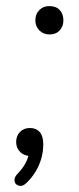

<svg xmlns="http://www.w3.org/2000/svg" viewBox="-20 -509 259 630"><path d="M67 91Q57 101 48 101Q39 101 33 95.5Q27 90 27.5 80.5Q28 71 37 62Q55 43 64 26Q73 9 76 -11L82 3Q60 3 46.5 -10Q33 -23 33 -43Q33 -63 45.5 -76Q58 -89 78 -89Q99 -89 110.5 -75.5Q122 -62 122 -36Q122 -12 115.5 11Q109 34 96.5 54.5Q84 75 67 91ZM142 -396Q122 -396 109 -409.5Q96 -423 96 -442Q96 -463 109 -476Q122 -489 142 -489Q164 -489 176 -476Q188 -463 188 -442Q188 -423 176 -409.5Q164 -396 142 -396Z"/></svg>

Font: Nunito ExtraLight Light
Style: Italic
Weight: 300
Italic angle: -9°
Version: Version 3.602